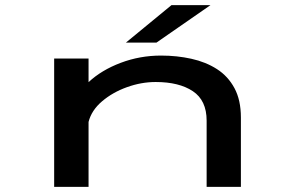

<svg xmlns="http://www.w3.org/2000/svg" viewBox="-20 -728 1140 748"><path d="M191 0V-500H325V-408Q375.5 -455 450.2 -483.2Q525 -511.5 607.5 -511.5Q669.5 -511.5 725.8 -499Q782 -486.5 825.2 -458.8Q868.5 -431 893.5 -384.5Q918.5 -338 918.5 -270V0H785V-258Q785 -337 731.2 -372.8Q677.5 -408.5 586.5 -408.5Q530.5 -408.5 474.8 -388.5Q419 -368.5 377.8 -333.5Q336.5 -298.5 325 -253V0ZM589.5 -562H470.5L648 -708H800Z"/></svg>

Font: Trispace Expanded Medium
Style: Regular
Weight: 500
Width: 7
Designer: Tyler Finck
Foundry: Etcetera Type Company
Version: Version 1.210; ttfautohint (v1.8.3)